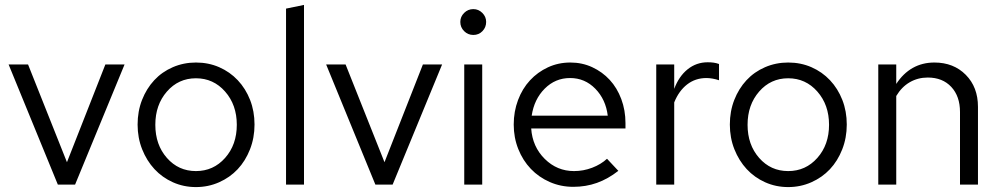

<svg xmlns="http://www.w3.org/2000/svg" viewBox="-20 -750 4065 780"><path d="M215 0 15 -488H94L252 -91L408 -488H486L285 0Z M539 -244Q539 -298 557 -344Q575 -390 606.5 -424Q638 -458 682 -477Q726 -496 776 -496Q827 -496 870.5 -477Q914 -458 946 -424Q978 -390 996 -344Q1014 -298 1014 -244Q1014 -190 995.5 -143Q977 -96 945.5 -62.5Q914 -29 870 -9.5Q826 10 776 10Q726 10 682.5 -9.5Q639 -29 607.5 -63Q576 -97 557.5 -143.5Q539 -190 539 -244ZM776 -55Q847 -55 894.5 -108.5Q942 -162 942 -243Q942 -324 894.5 -378Q847 -432 776 -432Q705 -432 658 -378Q611 -324 611 -243Q611 -162 658 -108.5Q705 -55 776 -55Z M1215 -730V0H1142V-715Z M1505 0 1305 -488H1384L1542 -91L1698 -488H1776L1575 0Z M1903 -608Q1881 -608 1865.5 -623.5Q1850 -639 1850 -661Q1850 -682 1865.5 -697.5Q1881 -713 1903 -713Q1924 -713 1939.5 -697.5Q1955 -682 1955 -661Q1955 -639 1940 -623.5Q1925 -608 1903 -608ZM1939 -488V0H1866V-488Z M2492 -56Q2450 -23 2405 -7Q2360 9 2309 9Q2258 9 2213.5 -10.5Q2169 -30 2136.5 -64Q2104 -98 2085.5 -144.5Q2067 -191 2067 -244Q2067 -297 2084.5 -343.5Q2102 -390 2133 -423.5Q2164 -457 2206 -476.5Q2248 -496 2297 -496Q2345 -496 2386 -477Q2427 -458 2457 -425.5Q2487 -393 2504 -347.5Q2521 -302 2521 -250V-228H2138Q2143 -154 2193 -104.5Q2243 -55 2312 -55Q2350 -55 2385.5 -68.5Q2421 -82 2446 -105ZM2296 -433Q2236 -433 2193 -390Q2150 -347 2140 -280H2449Q2441 -346 2398.5 -389.5Q2356 -433 2296 -433Z M2646 0V-488H2719V-389Q2738 -440 2773.5 -468.5Q2809 -497 2855 -497Q2868 -497 2879 -495.5Q2890 -494 2901 -490V-424Q2889 -428 2875.5 -430.5Q2862 -433 2850 -433Q2805 -433 2771.5 -407Q2738 -381 2719 -334V0Z M2945 -244Q2945 -298 2963 -344Q2981 -390 3012.5 -424Q3044 -458 3088 -477Q3132 -496 3182 -496Q3233 -496 3276.5 -477Q3320 -458 3352 -424Q3384 -390 3402 -344Q3420 -298 3420 -244Q3420 -190 3401.5 -143Q3383 -96 3351.5 -62.5Q3320 -29 3276 -9.5Q3232 10 3182 10Q3132 10 3088.5 -9.5Q3045 -29 3013.5 -63Q2982 -97 2963.5 -143.5Q2945 -190 2945 -244ZM3182 -55Q3253 -55 3300.5 -108.5Q3348 -162 3348 -243Q3348 -324 3300.5 -378Q3253 -432 3182 -432Q3111 -432 3064 -378Q3017 -324 3017 -243Q3017 -162 3064 -108.5Q3111 -55 3182 -55Z M3548 0V-488H3621V-409Q3649 -452 3688 -474Q3727 -496 3776 -496Q3854 -496 3903.5 -446Q3953 -396 3953 -316V0H3880V-295Q3880 -359 3844.5 -397Q3809 -435 3749 -435Q3709 -435 3676 -416Q3643 -397 3621 -360V0Z"/></svg>

Font: Red Hat Text
Style: Regular
Weight: 400
Designer: Pentagram / MCKL
Foundry: Pentagram / MCKL
Version: Version 1.005; Red Hat Text